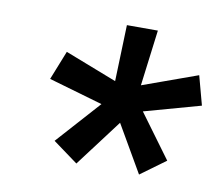

<svg xmlns="http://www.w3.org/2000/svg" viewBox="-53 -798 587 507"><g transform="rotate(10 240.5 -544.5)"><path d="M181 -353 114 -402 219 -519 74 -561 105 -639 244 -585 249 -736H332L313 -586L460 -639L481 -561L330 -519L416 -402L349 -353L276 -479Z"/></g></svg>

Font: Mulish ExtraLight
Style: Italic
Weight: 200
Italic angle: -9°
Designer: Vernon Adams
Foundry: Vernon Adams
Version: Version 3.603